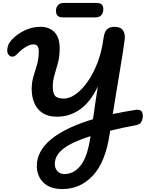

<svg xmlns="http://www.w3.org/2000/svg" viewBox="-20 -1030 989 1303"><path d="M404 253Q318 253 274 208.5Q230 164 230 96Q230 -4 326 -84Q422 -164 611 -221Q620 -284 628 -339Q636 -394 644 -444Q596 -340 525 -289Q454 -238 366 -238Q307 -238 269 -263Q231 -288 213 -330.5Q195 -373 195 -426Q195 -471 207 -510.5Q219 -550 231 -591Q243 -632 243 -681Q243 -707 233.5 -718Q224 -729 207 -729Q184 -729 155 -711.5Q126 -694 96 -663Q79 -645 63.5 -645.5Q48 -646 38.5 -658.5Q29 -671 29 -688Q29 -702 34.5 -720Q40 -738 58 -758Q94 -798 146 -823Q198 -848 255 -848Q314 -848 349.5 -812Q385 -776 385 -702Q385 -649 373.5 -604.5Q362 -560 350 -521Q338 -482 338 -444Q338 -400 353 -380.5Q368 -361 414 -361Q452 -361 493.5 -390.5Q535 -420 573.5 -474Q612 -528 641 -602.5Q670 -677 682 -767Q688 -814 706 -831Q724 -848 757 -848Q797 -848 814 -825Q831 -802 826 -759Q820 -714 813 -670Q806 -626 797 -571.5Q788 -517 775.5 -441Q763 -365 745 -256Q817 -271 897 -284Q921 -288 935 -279.5Q949 -271 949 -242Q949 -220 939 -203Q929 -186 906 -181Q857 -172 812.5 -162.5Q768 -153 728 -143Q726 -131 724 -119Q695 72 609.5 162.5Q524 253 404 253ZM352 81Q351 108 368 129.5Q385 151 419 151Q481 151 527 93.5Q573 36 593 -97Q594 -102 594 -106Q473 -68 413 -23Q353 22 352 81ZM405 -912Q360 -912 360 -956Q360 -981 374 -995.5Q388 -1010 413 -1010H636Q681 -1010 681 -969Q681 -941 667 -926.5Q653 -912 628 -912Z"/></svg>

Font: Pacifico
Style: Regular
Weight: 400
Designer: Vernon Adams
Foundry: Vernon Adams
Version: Version 3.010; ttfautohint (v1.8.4.7-5d5b)